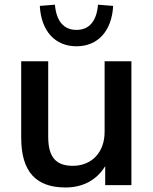

<svg xmlns="http://www.w3.org/2000/svg" viewBox="-20 -806 668 836"><path d="M265.6 10.3C342.8 10.3 401.9 -23.4 438 -82.5V0H552.2V-539.1H435.5V-231.9C435.5 -142.1 378.9 -84 296.9 -84C225.6 -84 189.9 -119.6 189.9 -210.4V-539.1H72.3V-206.5C72.3 -57.1 137.7 10.3 265.6 10.3ZM313 -604.5C406.7 -604.5 466.8 -671.4 472.7 -780.3L406.7 -785.6C400.9 -714.4 368.7 -675.8 313 -675.8C257.3 -675.8 225.1 -714.4 219.2 -785.6L153.3 -780.3C159.2 -671.4 219.2 -604.5 313 -604.5Z"/></svg>

Font: Winston Medium
Style: Regular
Weight: 500
Designer: Vernon Adams, Kim Jin-seong, David Berlow, Cristiano Sobral
Foundry: The Winston Project Authors
Version: Version 3.004